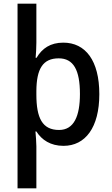

<svg xmlns="http://www.w3.org/2000/svg" viewBox="-20 -780 606 1040"><path d="M518 -270C518 -452 443 -549 323 -549C253 -549 208 -518 178 -467H173C175 -489 177 -522 177 -549V-760H75V240H177V13C177 -8 174 -46 172 -68H177C206 -22 254 10 324 10C442 10 518 -89 518 -270ZM413 -271C413 -152 381 -76 300 -76C209 -76 177 -141 177 -268V-288C178 -407 212 -464 298 -464C378 -464 413 -401 413 -271Z"/></svg>

Font: Noto Sans Devanagari SemiCondensed Medium
Style: Regular
Weight: 500
Width: 4
Designer: Jelle Bosma - Monotype Design Team
Foundry: Monotype Imaging Inc.
Version: Version 2.004